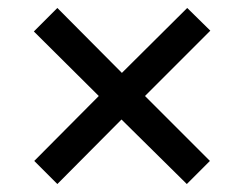

<svg xmlns="http://www.w3.org/2000/svg" viewBox="-20 -594 615 482"><path d="M450 -574 286 -411 124 -574 65 -515 228 -353 66 -190 124 -132 285 -294 449 -132 507 -190 344 -353 508 -517Z"/></svg>

Font: Noto Sans Georgian Medium
Style: Regular
Weight: 500
Designer: Monotype Design Team, Akaki Razmadze
Foundry: Google LLC
Version: Version 2.005